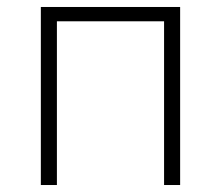

<svg xmlns="http://www.w3.org/2000/svg" viewBox="-20 -530 633 550"><path d="M97 0V-510H496V0H450V-469H143V0Z"/></svg>

Font: Saira ExtraLight
Style: Regular
Weight: 200
Designer: Hector Gatti with collaboration of the Omnibus-Type team
Foundry: Omnibus-Type
Version: Version 1.100; ttfautohint (v1.8.3)